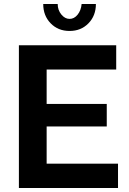

<svg xmlns="http://www.w3.org/2000/svg" viewBox="-20 -935 641 955"><path d="M567 -121V0H74V-710H558V-589H212V-418H511V-306H212V-121ZM326 -841Q349 -841 366 -862Q383 -883 386 -915H457Q457 -857 420 -819Q383 -781 326 -781Q269 -781 232 -819Q195 -857 195 -915H267Q267 -885 285 -863Q303 -841 326 -841Z"/></svg>

Font: Raleway
Style: Bold
Weight: 700
Designer: Matt McInerney, Pablo Impallari, Rodrigo Fuenzalida
Foundry: Matt McInerney, Pablo Impallari, Rodrigo Fuenzalida
Version: Version 4.026